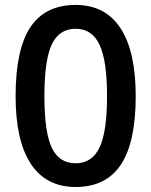

<svg xmlns="http://www.w3.org/2000/svg" viewBox="-20 -745 611 775"><path d="M527.8 -356.9Q527.8 -170.9 468 -80.6Q408.2 9.8 285.2 9.8Q166 9.8 104.5 -83.5Q43 -176.8 43 -356.9Q43 -545.9 102.8 -635.5Q162.6 -725.1 285.2 -725.1Q404.8 -725.1 466.3 -631.3Q527.8 -537.6 527.8 -356.9ZM159.2 -356.9Q159.2 -210.9 189.2 -148.4Q219.2 -85.9 285.2 -85.9Q351.1 -85.9 381.6 -149.4Q412.1 -212.9 412.1 -356.9Q412.1 -500.5 381.6 -564.7Q351.1 -628.9 285.2 -628.9Q219.2 -628.9 189.2 -565.9Q159.2 -502.9 159.2 -356.9Z"/></svg>

Font: f1_58959          
Style: Regular
Weight: 600
Foundry: Ascender Corporation
Version: Version 1.10